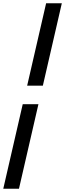

<svg xmlns="http://www.w3.org/2000/svg" viewBox="-50 -871 398 1174"><path d="M232 -851H328L212 -347H116ZM89 -234H185L66 283H-30Z"/></svg>

Font: KaiGen Gothic CN Bold
Style: Bold
Weight: 700
Designer: Ryoko NISHIZUKA  (kana & ideographs); Paul D. Hunt (Latin, Greek & Cyrillic); Wenlong ZHANG  (bopomofo); Sandoll Communi
Foundry: Adobe Systems Incorporated
Version: Version 1.002.20150501